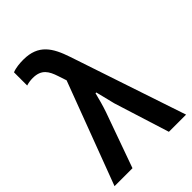

<svg xmlns="http://www.w3.org/2000/svg" viewBox="-229 -851 945 945"><g transform="rotate(-45 243.0 -379.0)"><path d="M-6.3 0H118.7L221.7 -287.6C232.9 -319.8 242.7 -356.4 251 -389.6H256.3C264.2 -357.4 272.9 -320.8 281.2 -289.1L372.1 0H491.7L289.6 -603.5C258.8 -695.3 221.2 -757.8 116.7 -757.8C92.3 -757.8 62.5 -755.4 40 -746.1V-654.3C53.7 -658.7 69.3 -661.1 85.4 -661.1C146 -661.1 165 -626.5 180.7 -579.1L195.3 -535.2Z"/></g></svg>

Font: Winston SemiBold
Style: Regular
Weight: 600
Designer: Vernon Adams, Kim Jin-seong, David Berlow, Cristiano Sobral
Foundry: The Winston Project Authors
Version: Version 3.004